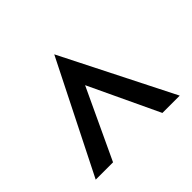

<svg xmlns="http://www.w3.org/2000/svg" viewBox="-124 -887 838 838"><g transform="rotate(-45 295.0 -468.5)"><path d="M35.6 -210.9 294.4 -725.6 554.2 -210.9H447.3L294.4 -535.2L142.6 -210.9Z"/></g></svg>

Font: HK Grotesk SemiBold Legacy
Style: Regular
Weight: 600
Designer: Alfredo Marco Pradil
Foundry: Hanken Design Co.
Version: Version 2.022;PS 002.022;hotconv 1.0.88;makeotf.lib2.5.64775